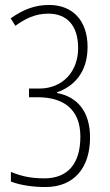

<svg xmlns="http://www.w3.org/2000/svg" viewBox="-20 -810 445 774"><path d="M163 -56C280 -56 343 -135 343 -256C343 -361 291 -420 210 -435V-438C276 -461 333 -516 333 -621C333 -728 272 -790 178 -790C121 -790 74 -772 23 -736L42 -706C81 -734 121 -755 175 -755C249 -755 295 -708 295 -616C295 -523 234 -453 138 -453H97V-418H132C232 -418 304 -373 304 -259C304 -150 253 -91 159 -91C101 -91 63 -101 24 -117V-78C66 -62 118 -56 163 -56Z"/></svg>

Font: Noto Sans Malayalam UI ExtraCondensed ExtraLight
Style: Regular
Weight: 200
Width: 2
Designer: Jelle Bosma - Monotype Design Team
Foundry: Monotype Imaging Inc.
Version: Version 2.104